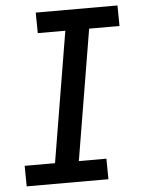

<svg xmlns="http://www.w3.org/2000/svg" viewBox="-53 -777 605 819"><g transform="rotate(-5 250.0 -367.5)"><path d="M28 0 27 -88H157L250 -647H132L131 -735H481L482 -647H352L259 -88H377L378 0Z"/></g></svg>

Font: Iosevka Curly Slab Semibold
Style: Italic
Weight: 600
Italic angle: -9°
Monospace: yes
Designer: Belleve Invis
Foundry: Belleve Invis
Version: Version 22.1.2; ttfautohint (v1.8.4)